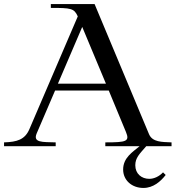

<svg xmlns="http://www.w3.org/2000/svg" viewBox="-68 -722 867 948"><path d="M-48 0H207V-19C141 -21 94 -17 113 -63L204 -275H469L554 -70C573 -24 557 -19 452 -19V0H621C588 28 540 56 540 115C540 168 583 206 640 206C689 206 725 174 750 142L737 129C718 149 693 161 669 161C631 161 600 136 600 94C600 57 621 38 654 0H779V-19C731 -21 685 -20 668 -59L399 -702H183V-683C283 -683 298 -681 316 -641L77 -84C55 -33 17 -21 -48 -19ZM218 -309 338 -589 455 -309Z"/></svg>

Font: Ortica Linear
Style: Regular
Weight: 400
Designer: Benedetta Bovani
Foundry: Collletttivo
Version: Version 2.000;Glyphs 3.1.2 (3151)